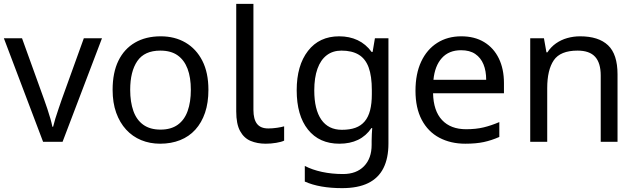

<svg xmlns="http://www.w3.org/2000/svg" viewBox="-20 -734 3298 994"><path d="M203 0 0 -536H94L208 -220Q216 -198 225 -171Q234 -144 241 -119.5Q248 -95 251 -78H255Q259 -95 266.5 -120Q274 -145 283.5 -172Q293 -199 300 -220L414 -536H508L304 0Z M1059 -269Q1059 -202 1041.5 -150.5Q1024 -99 991.5 -63Q959 -27 912.5 -8.5Q866 10 809 10Q756 10 711 -8.5Q666 -27 633 -63Q600 -99 581.5 -150.5Q563 -202 563 -269Q563 -358 593 -419.5Q623 -481 679 -513.5Q735 -546 812 -546Q885 -546 940.5 -513.5Q996 -481 1027.5 -419.5Q1059 -358 1059 -269ZM654 -269Q654 -206 670.5 -159.5Q687 -113 722 -88Q757 -63 811 -63Q865 -63 900 -88Q935 -113 951.5 -159.5Q968 -206 968 -269Q968 -333 951 -378Q934 -423 899.5 -447.5Q865 -472 810 -472Q728 -472 691 -418Q654 -364 654 -269Z M1356 10Q1312 10 1277.5 -4.5Q1243 -19 1223 -55.5Q1203 -92 1203 -157V-714H1292V-165Q1292 -117 1310.5 -93Q1329 -69 1369 -69Q1391 -69 1414.5 -72.5Q1438 -76 1451 -80V-6Q1437 1 1409.5 5.5Q1382 10 1356 10Z M1736 -546Q1789 -546 1831.5 -526Q1874 -506 1904 -465H1909L1921 -536H1991V9Q1991 85 1965 136.5Q1939 188 1886 214Q1833 240 1751 240Q1693 240 1644.5 231.5Q1596 223 1558 206V125Q1596 145 1647 156Q1698 167 1756 167Q1825 167 1864.5 126.5Q1904 86 1904 16V-5Q1904 -17 1905 -39.5Q1906 -62 1907 -71H1903Q1875 -30 1833.5 -10Q1792 10 1737 10Q1633 10 1574.5 -63Q1516 -136 1516 -267Q1516 -395 1574.5 -470.5Q1633 -546 1736 -546ZM1748 -472Q1703 -472 1671.5 -448Q1640 -424 1623.5 -378Q1607 -332 1607 -266Q1607 -167 1643.5 -114.5Q1680 -62 1750 -62Q1791 -62 1820 -72.5Q1849 -83 1868 -105.5Q1887 -128 1896 -163Q1905 -198 1905 -246V-267Q1905 -340 1888.5 -385Q1872 -430 1837 -451Q1802 -472 1748 -472Z M2368 -546Q2437 -546 2486.5 -516Q2536 -486 2562.5 -431.5Q2589 -377 2589 -304V-251H2222Q2224 -160 2268.5 -112.5Q2313 -65 2393 -65Q2444 -65 2483.5 -74.5Q2523 -84 2565 -102V-25Q2524 -7 2484 1.5Q2444 10 2389 10Q2313 10 2254.5 -21Q2196 -52 2163.5 -113.5Q2131 -175 2131 -264Q2131 -352 2160.5 -415Q2190 -478 2243.5 -512Q2297 -546 2368 -546ZM2367 -474Q2304 -474 2267.5 -433.5Q2231 -393 2224 -321H2497Q2497 -367 2483 -401Q2469 -435 2440.5 -454.5Q2412 -474 2367 -474Z M2983 -546Q3079 -546 3128 -499.5Q3177 -453 3177 -349V0H3090V-343Q3090 -408 3061 -440Q3032 -472 2970 -472Q2881 -472 2847 -422Q2813 -372 2813 -278V0H2725V-536H2796L2809 -463H2814Q2832 -491 2858.5 -509.5Q2885 -528 2917 -537Q2949 -546 2983 -546Z"/></svg>

Font: ugurmukhi15
Style: Book
Weight: 400
Designer: Jelle Bosma - Monotype Design Team
Foundry: Monotype Imaging Inc.
Version: Version 2.003